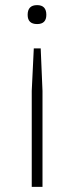

<svg xmlns="http://www.w3.org/2000/svg" viewBox="-20 -530 289 750"><path d="M88 -472Q88 -510 125 -510Q161 -510 161 -472Q161 -436 125 -436Q88 -436 88 -472ZM104 200V-175L112 -341H139L146 -175V200Z"/></svg>

Font: Haskoy ExtraLight
Style: Regular
Weight: 200
Designer: Ertekin Erdin
Foundry: Ertekin Erdin
Version: Version 2.000; ttfautohint (v1.8.4.7-5d5b)